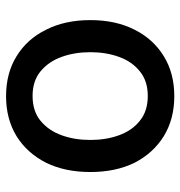

<svg xmlns="http://www.w3.org/2000/svg" viewBox="0 -593 603 643"><g transform="rotate(-90 301.5 -271.5)"><path d="M300.8 10.7Q224.6 10.7 167 -24.4Q110.4 -59.6 78.1 -122.1Q46.9 -185.5 46.9 -270.5Q46.9 -355.5 78.1 -418.9Q110.4 -482.4 167 -517.6Q224.6 -552.7 300.8 -552.7Q377.9 -552.7 434.6 -517.6Q492.2 -482.4 523.4 -418.9Q555.7 -355.5 555.7 -270.5Q555.7 -185.5 523.4 -122.1Q492.2 -59.6 434.6 -24.4Q377.9 10.7 300.8 10.7ZM301.8 -78.1Q351.6 -78.1 383.8 -104.5Q417 -130.9 432.6 -174.8Q448.2 -217.8 448.2 -270.5Q448.2 -323.2 432.6 -366.2Q417 -410.2 383.8 -437.5Q351.6 -463.9 301.8 -463.9Q251 -463.9 218.8 -437.5Q185.5 -410.2 169.9 -366.2Q154.3 -323.2 154.3 -270.5Q154.3 -217.8 169.9 -174.8Q185.5 -130.9 218.8 -104.5Q251 -78.1 301.8 -78.1Z"/></g></svg>

Font: DeepSea
Style: Medium
Weight: 500
Designer: Stem
Version: Version 3.019;git-0a5106e0b